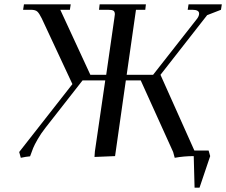

<svg xmlns="http://www.w3.org/2000/svg" viewBox="-20 -722 1046 888"><path d="M68.8 -19 314.9 -333 172.9 -637.2Q161.6 -660.2 152.6 -668.5Q143.6 -676.8 122.1 -676.8H86.9L90.8 -702.1H307.1L303.2 -676.8H258.8L397.9 -376H471.2L508.8 -637.2Q511.2 -654.3 511.2 -655.8Q511.2 -668.5 504.4 -672.6Q497.6 -676.8 479 -676.8H438L440.9 -702.1H654.8L651.9 -676.8H608.9L565.9 -376H688L892.1 -636.2Q900.9 -648.4 900.9 -659.2Q900.9 -676.8 869.1 -676.8H848.1L852.1 -702.1H1005.9L1002 -676.8L938 -651.9L722.2 -376L878.9 -25.9H944.8L952.1 0L902.8 146H879.9L876 0Q831.1 0 788.1 7.8L780.8 -19L630.9 -350.1H562L512.2 0L417 3.9L418.9 -22L466.8 -350.1H361.8L190.9 -131.8Q169.4 -104.5 154.3 -78.1Q139.2 -51.8 133.3 -37.1Q127.4 -22.5 119.1 1Q101.1 2.4 76.2 7.8Z"/></svg>

Font: Dihjauti
Style: Bold Italic
Weight: 700
Italic angle: -9°
Designer: T. Christopher White
Version: Version 3.0.0